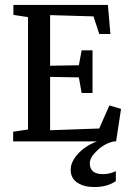

<svg xmlns="http://www.w3.org/2000/svg" viewBox="-20 -570 524 774"><path d="M33 0V-39L93 -48V-501L34 -510V-550H415L425 -433H380L357 -504L182 -509V-305L298 -307L309 -367H353V-195H309L298 -258L182 -260V-45L380 -52L421 -145L468 -131L448 0H440Q404 7 373 35.5Q342 64 342 88Q342 132 395 132Q422 132 447 120V160Q413 184 360 184Q319 184 292 166.5Q265 149 265 114Q265 82 295 49.5Q325 17 371 0Z"/></svg>

Font: Aikya Medium
Style: Regular
Weight: 500
Designer: Neelakash Kshetrimayum (Latin subset based on Merriweather by Eben Sorkin)
Foundry: Brand New Type
Version: Version 1.00 b005